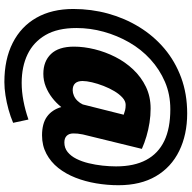

<svg xmlns="http://www.w3.org/2000/svg" viewBox="-19 -733 875 877"><g transform="rotate(90 418.5 -294.5)"><path d="M355 123Q251 123 176 85Q101 47 61 -23.5Q21 -94 21 -192Q21 -274 42 -350.5Q63 -427 103.5 -493Q144 -559 202 -608Q260 -657 334.5 -684.5Q409 -712 498 -712Q595 -712 669.5 -675.5Q744 -639 785 -569Q826 -499 826 -398Q826 -347 817.5 -296.5Q809 -246 791.5 -201.5Q774 -157 747 -123Q720 -89 682.5 -69Q645 -49 598 -49Q572 -49 550.5 -54.5Q529 -60 513 -71.5Q497 -83 486 -99.5Q475 -116 469 -137Q451 -114 427 -95.5Q403 -77 375.5 -66Q348 -55 317 -55Q260 -55 226.5 -90Q193 -125 193 -195Q193 -240 205 -289Q217 -338 240 -383.5Q263 -429 297.5 -465.5Q332 -502 376.5 -523.5Q421 -545 476 -545Q508 -545 540 -540Q572 -535 602.5 -526Q633 -517 660 -505L594 -235Q589 -210 589.5 -191Q590 -172 600.5 -161.5Q611 -151 631 -151Q656 -151 674.5 -166Q693 -181 705.5 -206Q718 -231 725.5 -262Q733 -293 736.5 -325.5Q740 -358 740 -387Q740 -470 710.5 -525Q681 -580 623.5 -607.5Q566 -635 479 -635Q411 -635 354 -610.5Q297 -586 251 -544Q205 -502 173.5 -447Q142 -392 125 -330.5Q108 -269 108 -206Q108 -120 140 -65Q172 -10 228 17Q284 44 359 44Q398 44 440.5 36Q483 28 526 13L541 83Q513 95 480.5 104Q448 113 415.5 118Q383 123 355 123ZM392 -189Q404 -189 417 -194.5Q430 -200 440.5 -211Q451 -222 457 -235L504 -422Q493 -426 483 -428.5Q473 -431 459 -431Q442 -431 426 -416.5Q410 -402 396.5 -379.5Q383 -357 372.5 -330Q362 -303 356 -277.5Q350 -252 350 -234Q350 -212 360.5 -200.5Q371 -189 392 -189Z"/></g></svg>

Font: Georama ExtraBold
Style: Italic
Weight: 800
Italic angle: -9°
Version: Version 1.001